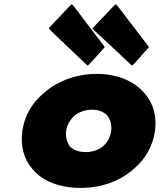

<svg xmlns="http://www.w3.org/2000/svg" viewBox="-20 -896 794 938"><path d="M138 -71 144 -64C192 -10 272 22 375 22C474 22 562 -10 627 -65L636 -73C691 -120 727 -183 737 -256C747 -329 729 -391 688 -438L681 -446C631 -502 549 -535 453 -535C355 -535 265 -502 199 -446L191 -439C136 -392 99 -329 89 -256C79 -182 97 -118 138 -71ZM345 -332C367 -349 397 -360 429 -360C460 -360 483 -352 503 -333C518 -314 527 -287 523 -256C519 -226 505 -201 482 -180C461 -164 432 -153 400 -153C366 -153 340 -162 322 -180C308 -198 299 -225 303 -256C307 -286 323 -312 345 -332ZM341 -865 334 -873 331 -876 319 -865 218 -758 227 -747 408 -575 420 -586 492 -666ZM556 -865 546 -876 534 -865 432 -758 441 -747 625 -575 637 -586 708 -666Z"/></svg>

Font: Hussar Woodtype
Style: UltraObl
Weight: 900
Foundry: Cannot Into Space Fonts
Version: Version 1.07